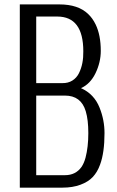

<svg xmlns="http://www.w3.org/2000/svg" viewBox="-20 -860 534 880"><path d="M146 -784.2V-479H265.1Q292 -478.5 311.5 -490.7Q331.1 -502.9 341.8 -524.4Q352.5 -545.9 357.4 -571Q362.3 -596.2 361.8 -625Q361.8 -784.2 242.2 -784.2ZM146 -421.9V-57.1H277.8Q326.7 -57.1 353.5 -94.7Q365.2 -111.8 372.1 -137.7Q384.8 -186 384.8 -250Q384.8 -311 373 -350.1Q351.6 -421.9 277.8 -421.9ZM267.1 0H70.8V-839.8H252Q338.4 -839.8 383.8 -795.9Q404.3 -776.9 418.5 -747.6Q441.9 -698.7 441.9 -627Q441.9 -574.7 418 -524.9Q393.6 -474.6 351.1 -456.1Q411.6 -429.2 436.5 -366.2Q459 -310.1 459 -250Q459 -159.7 438.5 -105Q426.3 -71.3 405.3 -48.8Q384.3 -26.4 348.4 -13.2Q312.5 0 267.1 0Z"/></svg>

Font: VL Oswald
Style: Light
Weight: 300
Designer: vernon adams
Foundry: vernon adams
Version: Version ; ttfautohint (v0.92.18-e454-dirty) -l 8 -r 50 -G 20